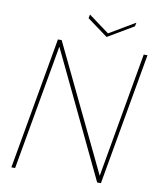

<svg xmlns="http://www.w3.org/2000/svg" viewBox="-93 -934 833 1007"><g transform="rotate(10 323.5 -430.5)"><path d="M618 -703H638L514 0H494L175 -667L57 0H37L161 -703H181L501 -37ZM414 -780 551 -861 547 -841 410 -760 300 -841 304 -861Z"/></g></svg>

Font: Poppins Variable
Style: Italic
Weight: 100
Italic angle: -10°
Designer: Jonny Pinhorn
Foundry: Indian Type Foundry
Version: Version 6.000